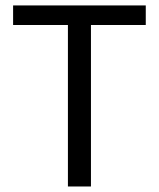

<svg xmlns="http://www.w3.org/2000/svg" viewBox="-20 -676 576 696"><path d="M226.2 0V-585.4H27.5V-656.3H508.4V-585.4H309.7V0Z"/></svg>

Font: SourceSans3VF
Style: Regular
Weight: 200
Designer: Paul D. Hunt
Foundry: Adobe
Version: Version 3.052;hotconv 1.1.0;makeotfexe 2.6.0